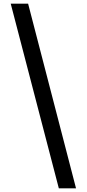

<svg xmlns="http://www.w3.org/2000/svg" viewBox="-20 -852 470 1038"><path d="M38 -832 298 166H391L132 -832Z"/></svg>

Font: Noto Sans Devanagari SemiCondensed Medium
Style: Regular
Weight: 500
Width: 4
Designer: Jelle Bosma - Monotype Design Team
Foundry: Monotype Imaging Inc.
Version: Version 2.004